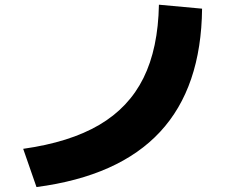

<svg xmlns="http://www.w3.org/2000/svg" viewBox="-20 -756 978 804"><path d="M645.5 -736.3 826.2 -719.7Q822.8 -389.6 650.4 -203.9Q478 -18.1 132.8 27.3L77.1 -132.8Q271.5 -160.2 395.5 -232.9Q519.5 -305.7 580.8 -429.4Q642.1 -553.2 645.5 -736.3Z"/></svg>

Font: Pretendard JP Black
Style: Regular
Weight: 900
Designer: Base glyphs from Inter by Rasmus Andersson; Hangeul glyphs from Noto Sans CJK(Source Han Sans) by Jang Soo-young and Kan
Foundry: Kil Hyung-jin
Version: Version 1.309